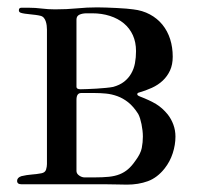

<svg xmlns="http://www.w3.org/2000/svg" viewBox="-20 -500 544 521"><path d="M107.4 -54.7V-419.9Q107.4 -424.8 106.7 -430.7Q106 -436.5 104.2 -441.9Q102.5 -447.3 99.1 -451.4Q95.7 -455.6 90.3 -457Q84.5 -458.5 76.9 -459.5Q69.3 -460.4 61.8 -461.2Q54.2 -461.9 47.4 -462.9Q40.5 -463.9 36.6 -465.3Q31.2 -466.8 31.2 -472.2Q31.2 -479 38.1 -479H58.6Q75.7 -479 93.3 -476.8Q110.8 -474.6 129.4 -474.6Q161.6 -474.6 188.7 -477.3Q215.8 -480 243.7 -480Q253.9 -480 268.1 -479.5Q282.2 -479 296.4 -478.3Q310.5 -477.5 323 -476.6Q335.4 -475.6 341.3 -474.6Q366.7 -471.7 386.7 -460.9Q406.7 -450.2 420.7 -433.1Q434.6 -416 441.7 -393.8Q448.7 -371.6 448.7 -346.2Q448.7 -324.7 441.4 -308.8Q434.1 -293 421.6 -281.2Q409.2 -269.5 392.1 -261.7Q375 -253.9 356 -248.5Q352.5 -247.6 352.5 -244.1Q352.5 -242.2 354.7 -240.7Q356.9 -239.3 359.4 -238.3Q386.2 -228 403.3 -217.8Q420.4 -207.5 435.1 -189.5Q444.8 -177.2 450.4 -161.9Q456.1 -146.5 456.1 -129.4Q456.1 -106.9 448.7 -84.2Q441.4 -61.5 426.8 -43Q406.7 -17.6 381.1 -8.3Q355.5 1 324.7 1Q312.5 1 296.9 0.5Q281.2 0 265.1 0H211.9H130.4H38.1Q26.4 0 26.4 -9.3Q26.4 -18.1 38.1 -22Q52.7 -25.4 65.9 -26.4Q79.1 -27.3 92.3 -29.8Q102.5 -31.7 105 -39.8Q107.4 -47.9 107.4 -54.7ZM187.5 -229V-36.1Q187.5 -28.8 194.8 -23.7Q202.1 -18.6 209.5 -18.6H235.8Q258.8 -18.6 275.4 -20.3Q292 -22 304.7 -27.1Q317.4 -32.2 327.4 -40.8Q337.4 -49.3 347.2 -63.5Q361.8 -83 364.7 -98.4Q367.7 -113.8 367.7 -129.4Q367.7 -137.2 366.7 -146Q365.7 -154.8 364 -163.1Q362.3 -171.4 360.1 -178.5Q357.9 -185.5 355 -190.9Q342.3 -210.9 328.1 -222.2Q314 -233.4 298.6 -239Q283.2 -244.6 267.6 -246.1Q252 -247.6 236.8 -247.6H200.2Q187.5 -247.6 187.5 -229ZM187.5 -264.2Q187.5 -257.8 198.7 -257.8Q205.1 -257.8 217 -258.3Q229 -258.8 241.9 -259.5Q254.9 -260.3 267.3 -261.5Q279.8 -262.7 287.1 -264.2Q304.7 -269 316.7 -278.3Q328.6 -287.6 335.9 -300.3Q343.3 -313 346.2 -328.4Q349.1 -343.8 349.1 -361.3Q349.1 -385.3 340.6 -404.3Q332 -423.3 316.2 -436.5Q300.3 -449.7 278.3 -456.8Q256.3 -463.9 230 -463.9H215.3Q203.6 -463.9 195.6 -460.2Q187.5 -456.5 187.5 -446.8Z"/></svg>

Font: IM FELL French Canon SC
Style: Regular
Weight: 400
Designer: Igino Marini
Foundry: Igino Marini
Version: 3.00